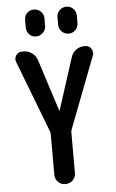

<svg xmlns="http://www.w3.org/2000/svg" viewBox="-62 -992 624 1033"><g transform="rotate(-5 250.0 -475.0)"><path d="M284.2 -898.4Q284.2 -920.9 299.8 -935.5Q315.4 -950.2 336.9 -950.2Q358.4 -950.2 373.5 -935.1Q388.7 -919.9 388.7 -898.4V-858.4Q388.7 -835.9 373.5 -820.3Q358.4 -804.7 336.9 -804.7Q315.4 -804.7 299.8 -820.3Q284.2 -835.9 284.2 -858.4ZM213.9 -898.4V-858.4Q213.9 -835.9 197.8 -820.3Q181.6 -804.7 160.2 -804.7Q138.7 -804.7 124 -820.3Q109.4 -835.9 109.4 -858.4V-898.4Q109.4 -920.9 124 -935.5Q138.7 -950.2 160.6 -950.2Q182.6 -950.2 198.2 -935.1Q213.9 -919.9 213.9 -898.4ZM190.4 -290 42 -676.8Q34.2 -695.3 45.4 -712.9Q56.6 -730.5 78.1 -730.5H85.9Q111.3 -730.5 131.8 -715.3Q152.3 -700.2 160.2 -675.8L250 -396.5Q250 -395.5 251 -395Q252 -394.5 252 -396.5L341.8 -675.8Q348.6 -700.2 369.1 -715.3Q389.6 -730.5 416 -730.5H419.9Q439.5 -730.5 451.2 -713.4Q462.9 -696.3 456.1 -676.8L307.6 -290Q304.7 -282.2 304.7 -274.4V-54.7Q304.7 -31.2 288.6 -15.6Q272.5 0 248.5 0Q224.6 0 209 -16.1Q193.4 -32.2 193.4 -54.7V-274.4Q193.4 -282.2 190.4 -290Z"/></g></svg>

Font: Rounded Mgen+ 1m medium
Style: Regular
Weight: 500
Designer: [Source Han Sans]
Ryoko NISHIZUKA  (kana & ideographs); Paul D. Hunt (Latin, Greek & Cyrillic); Wenlong ZHANG  (bopomofo
Version: Version 1.059.20150602